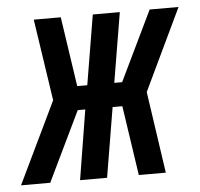

<svg xmlns="http://www.w3.org/2000/svg" viewBox="-80 -565 634 609"><g transform="rotate(-5 236.5 -260.0)"><path d="M-37 0 88 -260 49 -520H135L168 -298H200L237 -520H323L286 -298H311L418 -520H510L386 -260L424 0H338L305 -222H274L237 0H151L187 -222H163L56 0Z"/></g></svg>

Font: Iosevka SS04 Medium
Style: Italic
Weight: 500
Italic angle: -9°
Monospace: yes
Designer: Belleve Invis
Foundry: Belleve Invis
Version: Version 19.0.0; ttfautohint (v1.8.4)